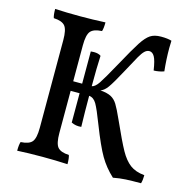

<svg xmlns="http://www.w3.org/2000/svg" viewBox="-102 -782 883 892"><g transform="rotate(15 339.0 -336.5)"><path d="M656 -40Q656 -16 651 0Q607 0 578 1.5Q549 3 518 9Q478 -28 452 -72.5Q426 -117 389 -212Q363 -280 349 -304Q335 -328 313 -330Q313 -255 315 -181Q289 -178 267 -189V-330H224V-127Q224 -77 238.5 -59.5Q253 -42 293 -40Q298 -26 298 3Q238 0 177 0Q107 0 56 3Q56 -26 61 -40Q101 -42 115.5 -59.5Q130 -77 130 -127V-549Q130 -599 115.5 -616.5Q101 -634 61 -636Q56 -650 56 -679Q111 -676 177 -676Q238 -676 298 -679Q298 -650 293 -636Q253 -634 238.5 -616.5Q224 -599 224 -549V-376H267V-531Q272 -532 282 -532Q304 -532 316 -523Q313 -469 313 -376Q329 -379 345.5 -403.5Q362 -428 405 -506Q451 -590 472.5 -623Q494 -656 513.5 -669Q533 -682 565 -682Q597 -682 616 -676Q615 -664 615 -640Q615 -586 621 -530Q611 -526 597 -523.5Q583 -521 572 -521Q565 -568 555 -585.5Q545 -603 530 -603Q518 -603 507.5 -593Q497 -583 484.5 -561Q472 -539 443 -485Q407 -418 390.5 -395.5Q374 -373 357 -368Q391 -365 409 -355.5Q427 -346 439.5 -326Q452 -306 473 -259Q516 -163 538 -123.5Q560 -84 586.5 -64Q613 -44 656 -40Z"/></g></svg>

Font: Vollkorn SC
Style: Regular
Weight: 400
Designer: Friedrich Althausen
Foundry: Friedrich Althausen
Version: Version 4.015